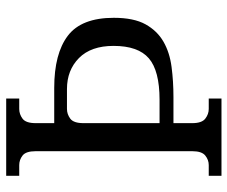

<svg xmlns="http://www.w3.org/2000/svg" viewBox="-80 -688 767 648"><g transform="rotate(-90 304.0 -363.5)"><path d="M295.9 -726.6V-682.6H260.7Q243.2 -682.6 228 -671.4Q212.9 -660.2 212.9 -627V-564.5H332Q447.3 -564.5 507.8 -518.6Q568.4 -472.7 568.4 -363.3Q568.4 -295.9 546.4 -256.3Q524.4 -216.8 487.8 -195.8Q451.2 -174.8 402.8 -168.5Q354.5 -162.1 300.8 -162.1H212.9V-98.6Q212.9 -66.4 228 -54.7Q243.2 -43 260.7 -43H295.9V0H35.2V-43H71.3Q88.9 -43 103.5 -54.7Q118.2 -66.4 118.2 -98.6V-627Q118.2 -660.2 103.5 -671.4Q88.9 -682.6 71.3 -682.6H35.2V-726.6ZM212.9 -209H292Q389.6 -209 431.6 -245.1Q473.6 -281.2 473.6 -364.3Q473.6 -440.4 432.6 -481Q391.6 -521.5 328.1 -521.5H260.7Q243.2 -521.5 228 -510.3Q212.9 -499 212.9 -465.8Z"/></g></svg>

Font: Uchen
Style: Regular
Weight: 400
Designer: Christopher J. Fynn
Foundry: Christopher J. Fynn for DDC
Version: Version 1.000 preliminary